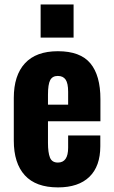

<svg xmlns="http://www.w3.org/2000/svg" viewBox="-20 -812 499 842"><path d="M158.2 -647V-792.5H302.7V-647ZM190.4 -353H278.8V-409.7Q278.8 -446.8 267.8 -462.9Q256.8 -479 233.4 -479Q210 -479 200.2 -460.7Q190.4 -442.4 190.4 -396.5ZM234.4 9.8Q137.2 9.8 88.9 -43.2Q40.5 -96.2 40.5 -195.3V-382.3Q40.5 -481.4 89.4 -534.4Q138.2 -587.4 233.9 -587.4Q332 -587.4 376.2 -534.4Q420.4 -481.4 420.4 -377V-280.3H190.4V-185.5Q190.4 -142.6 199.2 -120.8Q208 -99.1 233.9 -99.1Q278.8 -99.1 278.8 -164.1V-217.8H419.9V-170.9Q419.9 -83 372.1 -36.6Q324.2 9.8 234.4 9.8Z"/></svg>

Font: Oswald
Style: DemiBold
Weight: 600
Designer: Vernon Adams
Foundry: Vernon Adams
Version: 3.0; ttfautohint (v0.95) -l 8 -r 50 -G 200 -x 0 -w "G" -W -c